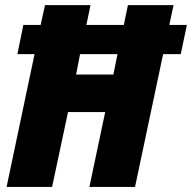

<svg xmlns="http://www.w3.org/2000/svg" viewBox="-20 -734 754 754"><path d="M5.9 0 115.7 -521.5H48.3L71.8 -636.2H139.6L156.7 -713.9H335.4L319.3 -636.2H466.3L482.4 -713.9H661.6L645 -636.2H713.9L689.9 -521.5H620.6L510.3 0H331.1L393.1 -293.9H247.1L184.6 0ZM278.8 -441.4H425.3L441.4 -521.5H294.4Z"/></svg>

Font: Open Sans SemiCondensed ExtraBold
Style: Italic
Weight: 800
Width: 4
Italic angle: -12°
Designer: Monotype Design Team
Foundry: Monotype Imaging Inc.
Version: Version 3.003